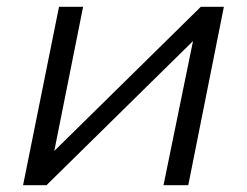

<svg xmlns="http://www.w3.org/2000/svg" viewBox="-20 -546 728 566"><path d="M48 0 154 -526H225L140 -101L572 -526H640L535 0H462L549 -425L117 0Z"/></svg>

Font: Montserrat
Style: Italic
Weight: 400
Italic angle: -11.3°
Designer: Julieta Ulanovsky
Foundry: Julieta Ulanovsky
Version: Version 9.000; ttfautohint (v1.8.4.7-5d5b)